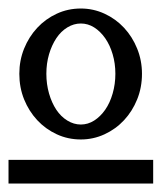

<svg xmlns="http://www.w3.org/2000/svg" viewBox="-20 -770 380 451"><path d="M25.4 -596.7Q25.4 -627.9 36.6 -655.8Q47.9 -683.6 67.4 -704.6Q86.9 -725.6 113.3 -737.8Q139.6 -750 169.9 -750Q199.2 -750 225.6 -737.8Q252 -725.6 271.5 -704.6Q291 -683.6 302.2 -655.8Q313.5 -627.9 313.5 -596.7Q313.5 -564.5 302.2 -536.6Q291 -508.8 271.5 -487.8Q252 -466.8 225.6 -454.6Q199.2 -442.4 169.9 -442.4Q139.6 -442.4 113.3 -454.6Q86.9 -466.8 67.4 -487.8Q47.9 -508.8 36.6 -536.6Q25.4 -564.5 25.4 -596.7ZM88.9 -596.7Q88.9 -572.3 95.2 -550.3Q101.6 -528.3 112.3 -512.2Q123 -496.1 138.2 -486.8Q153.3 -477.5 169.9 -477.5Q186.5 -477.5 201.2 -486.8Q215.8 -496.1 227.1 -512.2Q238.3 -528.3 244.6 -550.3Q251 -572.3 251 -596.7Q251 -621.1 244.6 -642.6Q238.3 -664.1 227.1 -680.2Q215.8 -696.3 201.2 -705.6Q186.5 -714.8 169.9 -714.8Q153.3 -714.8 138.2 -705.6Q123 -696.3 112.3 -680.2Q101.6 -664.1 95.2 -642.6Q88.9 -621.1 88.9 -596.7ZM339.8 -394.5V-338.9H0V-394.5Z"/></svg>

Font: Uchen
Style: Regular
Weight: 400
Designer: Christopher J. Fynn
Foundry: Christopher J. Fynn for DDC
Version: Version 1.000 preliminary